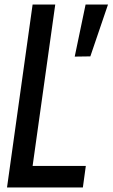

<svg xmlns="http://www.w3.org/2000/svg" viewBox="-20 -798 497 848"><path d="M358 -778 310 -548 379 -549 457 -778ZM359 -65H124L224 -778H124L11 30H346Z"/></svg>

Font: Smiley Sans Oblique
Style: Regular
Weight: 400
Italic angle: -8°
Designer: oooooohmygosh, Nagisa Chen, Janine Sui, Heda Shi, Jian Li
Foundry: atelierAnchor
Version: Version 2.0.1